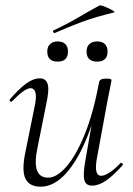

<svg xmlns="http://www.w3.org/2000/svg" viewBox="-20 -690 502 723"><path d="M133 13Q90 13 75.5 -18Q61 -49 76 -119L112 -297Q118 -328 113 -343Q108 -358 95 -358Q84 -358 66 -345Q48 -332 26 -309Q22 -305 18 -309Q14 -313 18 -317Q51 -355 78 -375Q105 -395 130 -395Q153 -395 159.5 -373.5Q166 -352 154 -297L122 -138Q109 -78 119 -49.5Q129 -21 161 -21Q194 -21 230.5 -63Q267 -105 299.5 -185.5Q332 -266 353 -380L364 -379Q344 -263 308.5 -174.5Q273 -86 228 -36.5Q183 13 133 13ZM326 9Q303 9 297.5 -12.5Q292 -34 302 -89L353 -380Q355 -394 379 -394Q392 -394 396 -392.5Q400 -391 400 -388Q400 -385 395 -361.5Q390 -338 385 -312L344 -89Q334 -28 361 -28Q373 -28 392 -40Q411 -52 433 -75Q436 -79 440.5 -74.5Q445 -70 441 -67Q407 -29 379.5 -10Q352 9 326 9ZM346 -458Q306 -458 306 -496Q306 -514 316.5 -524Q327 -534 346 -534Q365 -534 375 -524Q385 -514 385 -496Q385 -458 346 -458ZM197 -458Q158 -458 158 -496Q158 -514 168.5 -524Q179 -534 197 -534Q216 -534 226 -524Q236 -514 236 -496Q236 -458 197 -458ZM187 -566Q183 -564 180.5 -569.5Q178 -575 182 -576Q232 -599 272.5 -623Q313 -647 354 -669Q357 -671 367.5 -667.5Q378 -664 389.5 -658.5Q401 -653 407.5 -648.5Q414 -644 409 -643Q342 -627 290 -608Q238 -589 187 -566Z"/></svg>

Font: Cormorant Light
Style: Italic
Weight: 300
Italic angle: -10°
Designer: Christian Thalmann (Catharsis Fonts)
Foundry: Catharsis Fonts
Version: Version 4.000